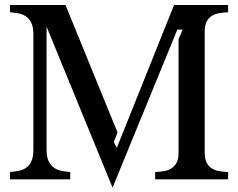

<svg xmlns="http://www.w3.org/2000/svg" viewBox="-20 -720 956 771"><path d="M20 -671V-700H243L452 -188L437 -150L449 -126L679 -700H896V-671L873 -669Q838 -666 820 -647.5Q802 -629 802 -595V-105Q802 -71 820 -52.5Q838 -34 873 -31L896 -29V0H603V-29L626 -31Q661 -34 679 -52.5Q697 -71 697 -105V-562L713 -601H692L433 31H431L167 -613V-116Q167 -79 185 -57.5Q203 -36 239 -32L262 -29V0H20V-29L43 -32Q79 -36 96.5 -57Q114 -78 114 -116V-584Q114 -622 96.5 -643Q79 -664 43 -668Z"/></svg>

Font: Redaction
Style: Regular
Weight: 400
Designer: Jeremy Mickel / Forest Young
Foundry: MCKL
Version: Version 2.001; Redaction